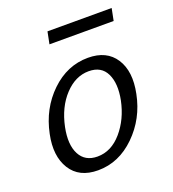

<svg xmlns="http://www.w3.org/2000/svg" viewBox="-110 -654 671 745"><g transform="rotate(-20 225.5 -282.0)"><path d="M159 -519 169 -569H434L424 -519ZM170 5Q92 5 57.5 -50.5Q23 -106 41 -192Q61 -290 128 -354.5Q195 -419 281 -419Q358 -419 393 -365Q428 -311 410 -223Q391 -127 323.5 -61Q256 5 170 5ZM186 -46Q243 -46 286.5 -96.5Q330 -147 345 -220Q358 -286 338 -327.5Q318 -369 266 -369Q211 -369 166.5 -321.5Q122 -274 106 -197Q92 -128 113.5 -87Q135 -46 186 -46Z"/></g></svg>

Font: EauTest
Style: Italic
Weight: 400
Italic angle: -12°
Designer: Christian Thalmann (Catharsis Fonts)
Version: Version 0.001;PS 000.001;hotconv 1.0.88;makeotf.lib2.5.64775